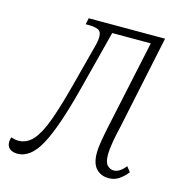

<svg xmlns="http://www.w3.org/2000/svg" viewBox="-126 -614 661 702"><g transform="rotate(15 204.5 -263.0)"><path d="M1 10Q-17 10 -28 1.5Q-39 -7 -39 -24Q-39 -31 -36 -42Q-21 -37 -8 -37Q23 -37 46 -62Q69 -87 89 -141Q109 -195 132 -283L174 -443Q180 -465 180 -480Q180 -501 166.5 -506.5Q153 -512 133 -512H120L125 -536H414L340 -184Q332 -151 327 -121.5Q322 -92 322 -71Q322 -44 332.5 -33Q343 -22 357 -22Q379 -22 401 -50L416 -31Q402 -13 385 -1.5Q368 10 347 10Q317 10 299 -9Q281 -28 281 -68Q281 -88 286 -117Q291 -146 299 -183L368 -506H222L163 -277Q124 -126 87.5 -58Q51 10 1 10Z"/></g></svg>

Font: Noto Serif ExtraCondensed ExtraLight
Style: Italic
Weight: 200
Width: 2
Italic angle: -12°
Designer: Monotype Design Team
Foundry: Monotype Imaging Inc.
Version: Version 2.014; ttfautohint (v1.8.4.7-5d5b)